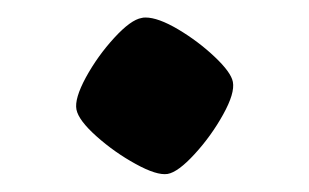

<svg xmlns="http://www.w3.org/2000/svg" viewBox="-20 -179 349 217"><path d="M66.4 -55.2Q64 -67.4 77.1 -91.6Q90.3 -115.7 109.1 -136.2Q127.9 -156.7 140.1 -158.7Q141.6 -159.2 144.5 -159.2Q158.7 -159.2 181.4 -145.8Q204.1 -132.3 222.7 -114.7Q241.2 -97.2 243.2 -86.4Q245.6 -73.7 232.2 -49.6Q218.8 -25.4 200 -4.9Q181.2 15.6 169.4 17.6Q157.2 19.5 133.3 6.3Q109.4 -6.8 89.1 -24.9Q68.8 -43 66.4 -55.2Z"/></svg>

Font: Vesper Libre
Style: Bold
Weight: 700
Designer: Robert Keller & Kimya Gandhi
Foundry: Mota Italic
Version: Version 1.058